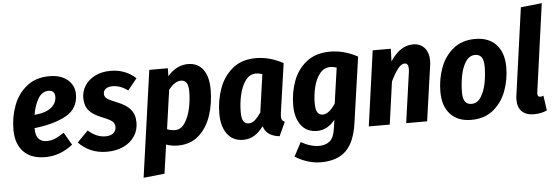

<svg xmlns="http://www.w3.org/2000/svg" viewBox="-57 -944 3922 1351"><g transform="rotate(-5 1904.0 -268.0)"><path d="M484 -406Q484 -304 397.5 -256Q311 -208 173 -193V-191Q173 -140 193.5 -117.5Q214 -95 252 -95Q282 -95 310 -106.5Q338 -118 374 -143L426 -54Q336 17 231 17Q132 17 78 -38.5Q24 -94 24 -195Q24 -284 54 -364.5Q84 -445 148 -496.5Q212 -548 308 -548Q390 -548 437 -507.5Q484 -467 484 -406ZM338 -401Q338 -421 327.5 -433.5Q317 -446 294 -446Q248 -446 220.5 -400.5Q193 -355 181 -286Q262 -293 300 -324.5Q338 -356 338 -401Z M918 -480 853 -400Q799 -439 745 -439Q715 -439 697.5 -426Q680 -413 680 -391Q680 -370 698 -356.5Q716 -343 770 -322Q831 -298 861 -262.5Q891 -227 891 -170Q891 -116 863 -73.5Q835 -31 784 -7Q733 17 667 17Q603 17 552.5 -5.5Q502 -28 467 -66L544 -144Q601 -92 666 -92Q703 -92 722 -109Q741 -126 741 -151Q741 -177 723 -192Q705 -207 652 -228Q590 -252 561.5 -285.5Q533 -319 533 -374Q533 -422 558.5 -461.5Q584 -501 631 -524.5Q678 -548 741 -548Q794 -548 839.5 -530Q885 -512 918 -480Z M1013 -531H1144L1143 -475Q1206 -548 1287 -548Q1356 -548 1393.5 -498Q1431 -448 1431 -356Q1431 -259 1403.5 -174.5Q1376 -90 1317 -36.5Q1258 17 1167 17Q1125 17 1085 3L1056 206L907 222ZM1280 -353Q1280 -399 1266.5 -417.5Q1253 -436 1228 -436Q1184 -436 1140 -379L1101 -104Q1131 -93 1157 -93Q1199 -93 1226.5 -134.5Q1254 -176 1267 -236Q1280 -296 1280 -353Z M1959 -496 1909 -149Q1907 -129 1907 -123Q1907 -108 1912 -99Q1917 -90 1931 -84L1886 14Q1843 10 1813 -10Q1783 -30 1773 -67Q1744 -27 1709 -5Q1674 17 1629 17Q1557 17 1517 -36.5Q1477 -90 1477 -181Q1477 -272 1506.5 -356Q1536 -440 1601 -494Q1666 -548 1766 -548Q1864 -548 1959 -496ZM1628 -179Q1628 -133 1640.5 -114Q1653 -95 1678 -95Q1701 -95 1721.5 -113Q1742 -131 1765 -164L1803 -432Q1779 -440 1758 -440Q1714 -440 1685 -401Q1656 -362 1642 -302Q1628 -242 1628 -179Z M2485 -496 2418 -29Q2399 102 2337 162Q2275 222 2161 222Q2113 222 2065.5 207Q2018 192 1978 166L2030 68Q2097 106 2157 106Q2203 106 2232.5 82Q2262 58 2271 -8L2280 -68Q2226 0 2152 0Q2080 0 2040 -52.5Q2000 -105 2000 -194Q2000 -283 2029.5 -364Q2059 -445 2124.5 -496.5Q2190 -548 2291 -548Q2390 -548 2485 -496ZM2152 -194Q2152 -150 2165 -130.5Q2178 -111 2203 -111Q2245 -111 2292 -181L2328 -432Q2304 -440 2283 -440Q2239 -440 2209.5 -403.5Q2180 -367 2166 -311Q2152 -255 2152 -194Z M2987 -423Q2987 -405 2984 -387L2929 0H2781L2832 -361Q2833 -368 2833 -380Q2833 -419 2806 -419Q2783 -419 2759 -388.5Q2735 -358 2707 -301L2665 0H2517L2591 -531H2719L2716 -442Q2786 -548 2876 -548Q2928 -548 2957.5 -514.5Q2987 -481 2987 -423Z M3040 -199Q3040 -287 3069 -366.5Q3098 -446 3160 -497Q3222 -548 3316 -548Q3411 -548 3464 -491Q3517 -434 3517 -332Q3517 -245 3488 -165.5Q3459 -86 3397 -34.5Q3335 17 3241 17Q3146 17 3093 -39.5Q3040 -96 3040 -199ZM3366 -348Q3366 -394 3351 -415Q3336 -436 3306 -436Q3264 -436 3238 -394.5Q3212 -353 3201.5 -295Q3191 -237 3191 -183Q3191 -137 3206 -116Q3221 -95 3251 -95Q3293 -95 3319 -136.5Q3345 -178 3355.5 -236Q3366 -294 3366 -348Z M3719 -136 3718 -126Q3718 -103 3738 -103Q3748 -103 3760 -108L3775 -3Q3734 16 3683 16Q3628 16 3598 -13Q3568 -42 3568 -97Q3568 -112 3571 -130L3656 -742L3805 -758Z"/></g></svg>

Font: Fira Sans Condensed
Style: Bold Italic
Weight: 700
Width: 3
Italic angle: -8°
Designer: Carrois Corporate & Edenspiekermann AG
Foundry: Carrois Corporate GbR & Edenspiekermann AG
Version: Version 4.203